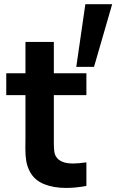

<svg xmlns="http://www.w3.org/2000/svg" viewBox="-20 -891 558 920"><path d="M238 -435V-237V-208.5Q238 -182.5 240 -166.5Q242 -150.5 249 -140Q269.5 -107.5 330 -107.5Q353 -107.5 394 -113V0Q342 9.5 297 9.5Q236 9.5 191 -8.8Q146 -27 124 -67Q110.5 -92 106 -118Q101.5 -144 101.5 -179.5L102 -229V-435H10V-540H102V-690H238V-540H394V-435ZM345.5 -570.5 389 -871H517.5L430.5 -570.5Z"/></svg>

Font: Hauora ExtraBold
Style: Regular
Weight: 800
Designer: Wayne Shih
Foundry: WCYS
Version: Version 1.001